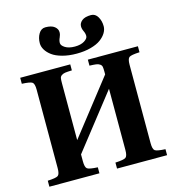

<svg xmlns="http://www.w3.org/2000/svg" viewBox="-134 -1065 1081 1178"><g transform="rotate(-15 407.0 -475.5)"><path d="M33.2 0V-38.1Q86.4 -40.5 99.1 -49.8Q111.8 -59.1 111.8 -97.2V-595.2Q111.8 -633.3 99.1 -642.3Q86.4 -651.4 33.2 -653.8V-691.9H351.1V-653.8Q322.3 -652.8 308.6 -650.9Q294.9 -648.9 285.4 -642.3Q275.9 -635.7 273.9 -625.7Q272 -615.7 272 -595.2V-231.9L542 -577.1V-595.2Q542 -615.7 540 -625.7Q538.1 -635.7 528.6 -642.3Q519 -648.9 505.4 -650.9Q491.7 -652.8 462.9 -653.8V-691.9H780.8V-653.8Q727.5 -651.4 714.8 -642.3Q702.1 -633.3 702.1 -595.2V-97.2Q702.1 -59.1 714.8 -49.8Q727.5 -40.5 780.8 -38.1V0H462.9V-38.1Q516.1 -40.5 529.1 -49.8Q542 -59.1 542 -97.2V-485.8L272 -141.1V-97.2Q272 -59.1 284.9 -49.8Q297.9 -40.5 351.1 -38.1V0ZM204.1 -865.2Q204.1 -898.9 219.5 -925Q234.9 -951.2 262.2 -951.2Q300.8 -951.2 319.8 -935.8Q338.9 -920.4 338.9 -899.9Q338.9 -883.8 331.1 -867.4Q323.2 -851.1 323.2 -835Q323.2 -818.8 346.2 -804.4Q369.1 -790 407.2 -790Q445.3 -790 468.3 -804.4Q491.2 -818.8 491.2 -835Q491.2 -851.1 483.2 -867.4Q475.1 -883.8 475.1 -899.9Q475.1 -920.4 494.1 -935.8Q513.2 -951.2 551.8 -951.2Q579.1 -951.2 594.5 -925Q609.9 -898.9 609.9 -865.2Q609.9 -843.8 597.4 -823Q585 -802.2 561.3 -784.7Q537.6 -767.1 497.6 -756.1Q457.5 -745.1 407.2 -745.1Q356.9 -745.1 316.7 -756.1Q276.4 -767.1 252.7 -784.7Q229 -802.2 216.6 -823Q204.1 -843.8 204.1 -865.2Z"/></g></svg>

Font: Linguistics Pro
Style: Bold
Weight: 700
Designer: Stefan Peev, Context Ltd
Foundry: Stefan Peev, Context Ltd
Version: Version 001.000